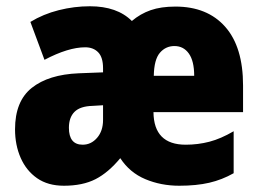

<svg xmlns="http://www.w3.org/2000/svg" viewBox="-20 -583 828 613"><path d="M540 -562Q642 -562 699 -497.5Q756 -433 756 -310V-225H470Q471 -121 573 -121Q612 -121 648.5 -130.5Q685 -140 726 -164V-30Q689 -9 648 0.5Q607 10 552 10Q494 10 444 -11Q394 -32 364 -78Q326 -32 285 -11Q244 10 184 10Q133 10 98.5 -14Q64 -38 46 -79Q28 -120 28 -170Q28 -260 81.5 -302.5Q135 -345 231 -349L309 -352V-365Q309 -400 293.5 -416Q278 -432 252 -432Q198 -432 122 -392L77 -513Q118 -538 167.5 -550.5Q217 -563 267 -563Q354 -563 401 -516Q428 -539 461 -550.5Q494 -562 540 -562ZM537 -436Q509 -436 490.5 -414.5Q472 -393 471 -341H600Q600 -388 583 -412Q566 -436 537 -436ZM276 -245Q236 -244 218 -226Q200 -208 200 -175Q200 -121 244 -121Q271 -121 290 -143Q309 -165 309 -200V-247Z"/></svg>

Font: Noto Sans Myanmar UI Condensed Black
Style: Regular
Weight: 900
Width: 3
Designer: Monotype Design Team
Foundry: Monotype Imaging Inc.
Version: Version 2.103; ttfautohint (v1.8.4.7-5d5b)